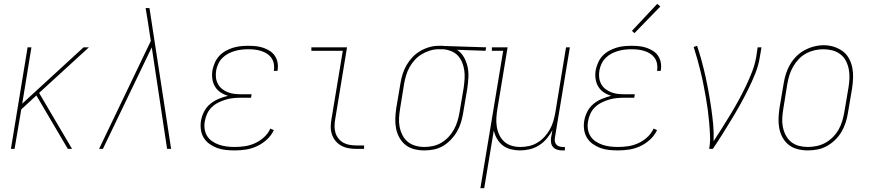

<svg xmlns="http://www.w3.org/2000/svg" viewBox="-20 -777 4540 1002"><path d="M37 0 124 -530H144L96 -236L416 -530H444L184 -292L356 0H334L178 -265L170 -279L91 -206L56 0Z M497 0 767 -563 751 -668Q748 -685 745.5 -701.5Q743 -718 740 -735H760L873 0H852L772 -530L517 0Z M1205 8Q1181 8 1157.5 5.5Q1134 3 1112.5 -5Q1091 -13 1073 -26Q1055 -39 1043.5 -57.5Q1032 -76 1028.5 -99.5Q1025 -123 1029 -147Q1033 -171 1045 -194.5Q1057 -218 1077 -234.5Q1097 -251 1121 -261Q1145 -271 1170 -277Q1149 -283 1131 -295Q1113 -307 1102 -325.5Q1091 -344 1088 -366.5Q1085 -389 1089 -412Q1093 -431 1101.5 -450.5Q1110 -470 1124.5 -485.5Q1139 -501 1158 -511.5Q1177 -522 1196.5 -528Q1216 -534 1236.5 -536Q1257 -538 1276 -538Q1296 -538 1315.5 -536Q1335 -534 1353 -528Q1371 -522 1387 -512Q1403 -502 1413.5 -487Q1424 -472 1428 -453Q1432 -434 1429 -414Q1429 -412 1428.5 -410.5Q1428 -409 1428 -407H1408Q1409 -408 1409 -410Q1409 -412 1410 -413Q1412 -430 1408.5 -446.5Q1405 -463 1395.5 -476Q1386 -489 1372.5 -497.5Q1359 -506 1343 -511Q1327 -516 1310.5 -518Q1294 -520 1276 -520Q1259 -520 1241 -518Q1223 -516 1205.5 -511Q1188 -506 1171 -497Q1154 -488 1140.5 -474.5Q1127 -461 1119 -443.5Q1111 -426 1108 -409Q1105 -390 1107 -372Q1109 -354 1117.5 -338.5Q1126 -323 1139.5 -312.5Q1153 -302 1169.5 -295.5Q1186 -289 1204 -287Q1222 -285 1241 -285H1293L1290 -267H1238Q1218 -267 1198 -265Q1178 -263 1158 -257Q1138 -251 1119 -241.5Q1100 -232 1085 -217.5Q1070 -203 1061 -183.5Q1052 -164 1049 -144Q1045 -124 1048 -103.5Q1051 -83 1061.5 -66.5Q1072 -50 1088.5 -39Q1105 -28 1124 -21.5Q1143 -15 1163.5 -12.5Q1184 -10 1205 -10Q1231 -10 1258 -14Q1285 -18 1310.5 -29.5Q1336 -41 1357.5 -60.5Q1379 -80 1391 -106L1409 -98Q1396 -70 1372.5 -48.5Q1349 -27 1321 -14Q1293 -1 1263.5 3.5Q1234 8 1205 8Z M1840 0Q1819 0 1799 -3.5Q1779 -7 1761.5 -16.5Q1744 -26 1731.5 -41Q1719 -56 1712.5 -75Q1706 -94 1706 -114.5Q1706 -135 1710 -156L1769 -512H1605V-530H1791L1729 -153Q1726 -135 1726 -117Q1726 -99 1731 -83Q1736 -67 1747 -53.5Q1758 -40 1772.5 -32Q1787 -24 1804.5 -21Q1822 -18 1840 -18H1880V0Z M2195 8Q2168 8 2142 1.5Q2116 -5 2096.5 -20.5Q2077 -36 2064.5 -58.5Q2052 -81 2047 -106.5Q2042 -132 2043 -159Q2044 -186 2048 -213L2070 -343Q2074 -368 2081.5 -391.5Q2089 -415 2102 -437.5Q2115 -460 2133 -479Q2151 -498 2173.5 -511Q2196 -524 2220.5 -531Q2245 -538 2269 -538Q2273 -538 2276 -538Q2279 -538 2283 -538Q2287 -538 2290.5 -538Q2294 -538 2298 -537L2517 -530L2514 -512L2365 -517Q2387 -503 2400.5 -479.5Q2414 -456 2420 -429Q2426 -402 2424.5 -373.5Q2423 -345 2419 -317L2397 -187Q2393 -162 2385.5 -137.5Q2378 -113 2365 -90.5Q2352 -68 2333.5 -48.5Q2315 -29 2292.5 -15.5Q2270 -2 2244.5 3Q2219 8 2195 8ZM2195 -10Q2217 -10 2240 -15Q2263 -20 2284 -32.5Q2305 -45 2321.5 -63Q2338 -81 2349.5 -102Q2361 -123 2367.5 -145Q2374 -167 2378 -190L2400 -320Q2403 -342 2404.5 -365Q2406 -388 2403 -409.5Q2400 -431 2392 -451Q2384 -471 2369.5 -486.5Q2355 -502 2335 -510Q2315 -518 2293 -520H2280Q2277 -520 2274 -520Q2271 -520 2268 -520Q2246 -520 2223.5 -513Q2201 -506 2181 -494Q2161 -482 2145 -464.5Q2129 -447 2117.5 -426.5Q2106 -406 2099.5 -384Q2093 -362 2089 -340L2068 -210Q2064 -186 2062.5 -162Q2061 -138 2065.5 -115Q2070 -92 2080.5 -71.5Q2091 -51 2108 -37Q2125 -23 2148 -16.5Q2171 -10 2195 -10Z M2487 205 2606 -512H2547V-530H2629L2576 -210Q2572 -187 2570.5 -163Q2569 -139 2572.5 -116.5Q2576 -94 2585.5 -73.5Q2595 -53 2611.5 -38Q2628 -23 2650 -16.5Q2672 -10 2696 -10Q2718 -10 2741 -15Q2764 -20 2784.5 -32.5Q2805 -45 2821.5 -63Q2838 -81 2849.5 -101.5Q2861 -122 2867.5 -144Q2874 -166 2878 -189L2934 -530H2954L2876 -59Q2874 -49 2875.5 -39.5Q2877 -30 2883 -23Q2889 -16 2898 -13Q2907 -10 2917 -10H2928V8H2914Q2900 8 2887.5 4Q2875 0 2866.5 -9.5Q2858 -19 2856 -32Q2854 -45 2856 -59L2863 -98Q2851 -75 2833.5 -54Q2816 -33 2793 -18.5Q2770 -4 2744.5 2Q2719 8 2694 8Q2670 8 2646 2Q2622 -4 2604 -18Q2586 -32 2574 -52.5Q2562 -73 2557 -96L2507 205Z M3205 8Q3181 8 3157.5 5.5Q3134 3 3112.5 -5Q3091 -13 3073 -26Q3055 -39 3043.5 -57.5Q3032 -76 3028.5 -99.5Q3025 -123 3029 -147Q3033 -171 3045 -194.5Q3057 -218 3077 -234.5Q3097 -251 3121 -261Q3145 -271 3170 -277Q3149 -283 3131 -295Q3113 -307 3102 -325.5Q3091 -344 3088 -366.5Q3085 -389 3089 -412Q3093 -431 3101.5 -450.5Q3110 -470 3124.5 -485.5Q3139 -501 3158 -511.5Q3177 -522 3196.5 -528Q3216 -534 3236.5 -536Q3257 -538 3276 -538Q3296 -538 3315.5 -536Q3335 -534 3353 -528Q3371 -522 3387 -512Q3403 -502 3413.5 -487Q3424 -472 3428 -453Q3432 -434 3429 -414Q3429 -412 3428.5 -410.5Q3428 -409 3428 -407H3408Q3409 -408 3409 -410Q3409 -412 3410 -413Q3412 -430 3408.5 -446.5Q3405 -463 3395.5 -476Q3386 -489 3372.5 -497.5Q3359 -506 3343 -511Q3327 -516 3310.5 -518Q3294 -520 3276 -520Q3259 -520 3241 -518Q3223 -516 3205.5 -511Q3188 -506 3171 -497Q3154 -488 3140.5 -474.5Q3127 -461 3119 -443.5Q3111 -426 3108 -409Q3105 -390 3107 -372Q3109 -354 3117.5 -338.5Q3126 -323 3139.5 -312.5Q3153 -302 3169.5 -295.5Q3186 -289 3204 -287Q3222 -285 3241 -285H3293L3290 -267H3238Q3218 -267 3198 -265Q3178 -263 3158 -257Q3138 -251 3119 -241.5Q3100 -232 3085 -217.5Q3070 -203 3061 -183.5Q3052 -164 3049 -144Q3045 -124 3048 -103.5Q3051 -83 3061.5 -66.5Q3072 -50 3088.5 -39Q3105 -28 3124 -21.5Q3143 -15 3163.5 -12.5Q3184 -10 3205 -10Q3231 -10 3258 -14Q3285 -18 3310.5 -29.5Q3336 -41 3357.5 -60.5Q3379 -80 3391 -106L3409 -98Q3396 -70 3372.5 -48.5Q3349 -27 3321 -14Q3293 -1 3263.5 3.5Q3234 8 3205 8ZM3291 -604 3278 -616 3410 -757 3426 -743Z M3681 0Q3687 -34 3685.5 -69Q3684 -104 3681 -138Q3678 -172 3673.5 -205.5Q3669 -239 3663 -272.5Q3657 -306 3650.5 -339Q3644 -372 3636 -404.5Q3628 -437 3619 -469Q3610 -501 3600 -532L3618 -538Q3631 -499 3642 -458.5Q3653 -418 3662 -377Q3671 -336 3678.5 -294.5Q3686 -253 3692 -211Q3698 -169 3702 -126.5Q3706 -84 3704 -40Q3727 -75 3749 -110Q3771 -145 3792.5 -180.5Q3814 -216 3834 -252.5Q3854 -289 3871.5 -325.5Q3889 -362 3904 -400Q3919 -438 3926 -477L3934 -530H3954L3945 -477Q3938 -434 3921.5 -393Q3905 -352 3885 -311.5Q3865 -271 3843 -231.5Q3821 -192 3797.5 -153.5Q3774 -115 3750 -76.5Q3726 -38 3700 0Z M4195 8Q4169 8 4143 1.5Q4117 -5 4097 -20.5Q4077 -36 4064.5 -58.5Q4052 -81 4047 -106.5Q4042 -132 4043 -159Q4044 -186 4048 -213L4070 -343Q4074 -368 4082 -393Q4090 -418 4103.5 -441Q4117 -464 4136.5 -483.5Q4156 -503 4179.5 -515.5Q4203 -528 4228.5 -534.5Q4254 -541 4279 -541Q4306 -541 4331.5 -533Q4357 -525 4377.5 -510Q4398 -495 4410.5 -472Q4423 -449 4428 -423.5Q4433 -398 4432 -371Q4431 -344 4427 -317L4405 -187Q4401 -162 4393 -137Q4385 -112 4371.5 -89Q4358 -66 4338.5 -47Q4319 -28 4295.5 -15Q4272 -2 4246.5 3Q4221 8 4195 8ZM4196 -10Q4219 -10 4242.5 -15Q4266 -20 4287 -31.5Q4308 -43 4326 -61Q4344 -79 4356 -100Q4368 -121 4375 -144Q4382 -167 4386 -190L4408 -320Q4412 -344 4413 -368.5Q4414 -393 4409.5 -416Q4405 -439 4394.5 -459.5Q4384 -480 4365.5 -494Q4347 -508 4324 -514Q4301 -520 4277 -520Q4253 -520 4230 -514.5Q4207 -509 4186 -497.5Q4165 -486 4148 -468Q4131 -450 4119 -429Q4107 -408 4100 -385.5Q4093 -363 4089 -340L4068 -210Q4064 -186 4062.5 -161.5Q4061 -137 4065.5 -114.5Q4070 -92 4080.5 -71.5Q4091 -51 4108.5 -36.5Q4126 -22 4149 -16Q4172 -10 4196 -10Z"/></svg>

Font: Iosevka Slab Thin
Style: Italic
Weight: 100
Italic angle: -9°
Monospace: yes
Designer: Belleve Invis
Foundry: Belleve Invis
Version: Version 11.1.1; ttfautohint (v1.8.3)